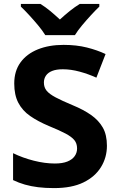

<svg xmlns="http://www.w3.org/2000/svg" viewBox="-20 -954 606 984"><path d="M528 -207Q528 -147 497.5 -97.5Q467 -48 407.5 -19Q348 10 257 10Q212 10 175.5 5.5Q139 1 107.5 -8Q76 -17 47 -31V-169Q96 -145 153 -130.5Q210 -116 261 -116Q300 -116 325 -126Q350 -136 362.5 -153.5Q375 -171 375 -193Q375 -219 361 -236Q347 -253 316 -269.5Q285 -286 231 -308Q174 -332 134.5 -359.5Q95 -387 74 -427Q53 -467 53 -526Q53 -590 85 -634Q117 -678 174 -701Q231 -724 306 -724Q372 -724 425.5 -710.5Q479 -697 521 -677L474 -556Q432 -575 387.5 -587Q343 -599 302 -599Q269 -599 247.5 -590.5Q226 -582 215.5 -566.5Q205 -551 205 -531Q205 -506 219 -489Q233 -472 265 -455Q297 -438 352 -415Q408 -392 447 -364.5Q486 -337 507 -300Q528 -263 528 -207ZM212 -774Q198 -797 175.5 -824Q153 -851 129.5 -876.5Q106 -902 87 -920V-934H187Q213 -918 237 -898Q261 -878 287 -854Q313 -878 338 -898Q363 -918 389 -934H489V-920Q471 -903 447 -877Q423 -851 400.5 -824Q378 -797 364 -774Z"/></svg>

Font: Noto Sans Lao
Style: Bold
Weight: 700
Designer: Monotype Design Team
Foundry: Monotype Imaging Inc.
Version: Version 2.003